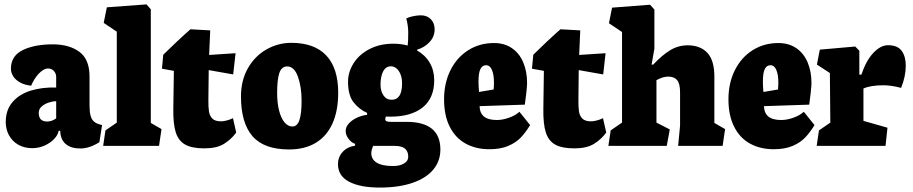

<svg xmlns="http://www.w3.org/2000/svg" viewBox="-20 -658 4116 866"><path d="M126 10.3Q154.3 10.3 180.4 -1.2Q206.5 -12.7 223.9 -30.8Q241.2 -48.8 244.6 -67.9H251.5L252 -61.5Q254.4 -26.4 277.8 -7.3Q301.3 11.7 342.3 11.7Q383.3 11.7 428.2 -16.6L440.4 -93.8L426.8 -97.7Q411.6 -102.5 402.3 -111.1Q393.1 -119.6 388.4 -136.7Q383.8 -153.8 383.8 -182.6V-313Q383.8 -390.6 337.9 -424.3Q292 -458 218.3 -458Q135.3 -458 82.3 -431.9Q29.3 -405.8 29.3 -348.1Q29.3 -329.6 40 -313.2Q50.8 -296.9 71.5 -285.6Q92.3 -274.4 120.6 -271.5Q133.3 -302.7 155 -325.9Q176.8 -349.1 196.8 -349.1Q212.4 -349.1 222.9 -337.9Q233.4 -326.7 233.4 -311V-263.2Q170.4 -265.1 118.9 -249.3Q67.4 -233.4 36.6 -197.8Q5.9 -162.1 5.9 -107.4Q5.9 -75.2 20.3 -48.3Q34.7 -21.5 61.8 -5.6Q88.9 10.3 126 10.3ZM233.4 -201.7V-124Q213.4 -109.9 193.4 -109.9Q173.8 -109.9 164.3 -119.4Q154.8 -128.9 154.8 -149.4Q154.8 -166.5 168.5 -178.2Q182.1 -189.9 200.9 -195.8Q219.7 -201.7 233.4 -201.7Z M640.6 -638.2 461.9 -625 447.8 -554.7 506.8 -515.1V-105L455.6 -69.8L445.3 0H697.3L708.5 -75.7L660.2 -103.5V-616.2Z M761.7 -166.5Q760.7 -98.6 772.9 -60.5Q785.2 -22.5 815.7 -5.6Q846.2 11.2 901.9 11.2Q957 11.2 990 -9Q1022.9 -29.3 1045.4 -60.1L1030.8 -125Q1028.8 -124 1020.8 -120.6Q1012.7 -117.2 1000.5 -114Q988.3 -110.8 976.1 -110.8Q949.7 -110.8 937.5 -123.5Q925.3 -136.2 922.4 -156Q919.4 -175.8 919.9 -210L921.4 -341.8L1031.7 -322.3L1042.5 -418L923.3 -410.2L928.2 -521L838.9 -525.9Q813.5 -503.9 775.9 -468.5Q738.3 -433.1 716.3 -411.1L710.4 -348.1L764.2 -338.4Z M1505.4 -239.7Q1505.4 -350.6 1451.7 -407.7Q1397.9 -464.8 1293.9 -464.8Q1234.9 -464.8 1182.6 -435.5Q1130.4 -406.2 1098.6 -351.1Q1066.9 -295.9 1066.9 -222.7Q1066.9 -104 1118.7 -43.9Q1170.4 16.1 1283.7 16.1Q1354.5 16.1 1404.1 -13.7Q1453.6 -43.5 1479.5 -100.8Q1505.4 -158.2 1505.4 -239.7ZM1340.3 -204.1Q1340.3 -146 1330.6 -116.7Q1320.8 -87.4 1298.8 -87.4Q1278.8 -87.4 1263.2 -106.2Q1247.6 -125 1238.8 -159.2Q1230 -193.4 1230 -238.8Q1230 -299.3 1240 -328.9Q1250 -358.4 1275.4 -358.4Q1307.1 -358.4 1323.7 -312.3Q1340.3 -266.1 1340.3 -204.1Z M1966.3 16.6Q1966.3 68.4 1934.3 106.9Q1902.3 145.5 1840.8 166.7Q1779.3 188 1692.9 188Q1604.5 188 1554.4 161.6Q1504.4 135.3 1504.4 82.5Q1504.4 50.3 1525.4 27.3Q1546.4 4.4 1581.5 -1V-9.3Q1564.9 -14.6 1552 -32Q1539.1 -49.3 1539.1 -66.9Q1539.1 -85 1553 -100.6Q1566.9 -116.2 1589.1 -126.7Q1611.3 -137.2 1635.7 -140.1V-148.9Q1600.1 -164.6 1575 -196.3Q1549.8 -228 1549.8 -289.6Q1549.8 -333 1574.7 -372.6Q1599.6 -412.1 1646.2 -436.5Q1692.9 -460.9 1754.4 -460.9Q1788.6 -460.9 1818.8 -452.6Q1821.3 -468.8 1821.3 -511.2Q1821.3 -542 1812.5 -574.7Q1822.8 -580.6 1842.3 -584.7Q1861.8 -588.9 1877.9 -588.9Q1906.2 -588.9 1923.3 -571.3Q1940.4 -553.7 1940.4 -525.9Q1940.4 -492.2 1916.7 -467.5Q1893.1 -442.9 1861.3 -434.1V-430.2Q1897.9 -409.7 1918.2 -375Q1938.5 -340.3 1938.5 -296.4Q1938.5 -215.3 1886.5 -173.6Q1834.5 -131.8 1740.7 -131.8Q1727.1 -131.8 1720.2 -132.3Q1717.8 -124 1717.8 -120.6Q1717.8 -113.8 1723.4 -111.1Q1729 -108.4 1742.7 -108.4H1813.5Q1966.3 -108.4 1966.3 16.6ZM1696.3 -275.9Q1696.3 -247.1 1709.7 -227.5Q1723.1 -208 1746.6 -208Q1793.5 -208 1793.5 -282.2Q1793.5 -305.7 1786.4 -323Q1779.3 -340.3 1768.1 -349.6Q1756.8 -358.9 1743.7 -358.9Q1720.2 -358.9 1708.3 -336.2Q1696.3 -313.5 1696.3 -275.9ZM1821.3 49.8Q1821.3 24.4 1806.6 12.2Q1792 0 1759.3 0H1663.1Q1654.8 19 1654.8 33.2Q1654.8 60.5 1679 75.7Q1703.1 90.8 1752.9 90.8Q1784.2 90.8 1802.7 79.1Q1821.3 67.4 1821.3 49.8Z M2371.1 -93.8 2322.8 -153.8Q2304.7 -137.2 2275.6 -127Q2246.6 -116.7 2221.2 -116.7Q2182.1 -116.7 2163.1 -132.3Q2144 -147.9 2143.1 -179.2L2347.2 -186Q2349.6 -199.7 2353.5 -235.6Q2357.4 -271.5 2357.4 -283.2Q2357.4 -335.4 2340.1 -376.5Q2322.8 -417.5 2289.1 -440.7Q2255.4 -463.9 2208 -463.9Q2143.1 -463.9 2091.8 -431.4Q2040.5 -398.9 2011.7 -341.1Q1982.9 -283.2 1982.9 -210Q1982.9 -137.2 2008.5 -86.4Q2034.2 -35.6 2080.3 -10.3Q2126.5 15.1 2187 15.1Q2237.3 15.1 2272.2 0.2Q2307.1 -14.6 2329.1 -37.8Q2351.1 -61 2371.1 -93.8ZM2208 -284.2Q2208 -270 2206.5 -254.4L2140.6 -243.2Q2138.2 -272.5 2138.2 -289.6Q2138.2 -328.6 2146.7 -346.2Q2155.3 -363.8 2172.4 -363.8Q2189.9 -363.8 2199 -342.3Q2208 -320.8 2208 -284.2Z M2430.7 -166.5Q2429.7 -98.6 2441.9 -60.5Q2454.1 -22.5 2484.6 -5.6Q2515.1 11.2 2570.8 11.2Q2626 11.2 2658.9 -9Q2691.9 -29.3 2714.4 -60.1L2699.7 -125Q2697.8 -124 2689.7 -120.6Q2681.6 -117.2 2669.4 -114Q2657.2 -110.8 2645 -110.8Q2618.7 -110.8 2606.4 -123.5Q2594.2 -136.2 2591.3 -156Q2588.4 -175.8 2588.9 -210L2590.3 -341.8L2700.7 -322.3L2711.4 -418L2592.3 -410.2L2597.2 -521L2507.8 -525.9Q2482.4 -503.9 2444.8 -468.5Q2407.2 -433.1 2385.3 -411.1L2379.4 -348.1L2433.1 -338.4Z M3038.6 0H3239.3L3250.5 -75.7L3202.1 -103.5V-313Q3202.1 -385.7 3170.4 -419.7Q3138.7 -453.6 3082 -453.6Q3039.6 -453.6 3003.4 -431.9Q2967.3 -410.2 2926.3 -366.7H2918.9L2931.6 -438.5V-614.7L2912.1 -636.7L2740.7 -623.5L2726.6 -553.2L2785.6 -513.7V-105L2734.4 -69.8L2724.1 0H2987.3L3001 -74.2L2940.9 -105V-296.4Q2969.7 -312.5 2993.7 -312.5Q3021 -312.5 3034.2 -296.6Q3047.4 -280.8 3047.4 -241.2V-92.3L3045.4 -69.8Z M3653.8 -93.8 3605.5 -153.8Q3587.4 -137.2 3558.3 -127Q3529.3 -116.7 3503.9 -116.7Q3464.8 -116.7 3445.8 -132.3Q3426.8 -147.9 3425.8 -179.2L3629.9 -186Q3632.3 -199.7 3636.2 -235.6Q3640.1 -271.5 3640.1 -283.2Q3640.1 -335.4 3622.8 -376.5Q3605.5 -417.5 3571.8 -440.7Q3538.1 -463.9 3490.7 -463.9Q3425.8 -463.9 3374.5 -431.4Q3323.2 -398.9 3294.4 -341.1Q3265.6 -283.2 3265.6 -210Q3265.6 -137.2 3291.3 -86.4Q3316.9 -35.6 3363 -10.3Q3409.2 15.1 3469.7 15.1Q3520 15.1 3554.9 0.2Q3589.8 -14.6 3611.8 -37.8Q3633.8 -61 3653.8 -93.8ZM3490.7 -284.2Q3490.7 -270 3489.3 -254.4L3423.3 -243.2Q3420.9 -272.5 3420.9 -289.6Q3420.9 -328.6 3429.4 -346.2Q3438 -363.8 3455.1 -363.8Q3472.7 -363.8 3481.7 -342.3Q3490.7 -320.8 3490.7 -284.2Z M3663.6 0H3974.1L3982.9 -82L3874.5 -112.8V-258.8Q3907.2 -273.4 3964.8 -273.4Q3999 -273.4 4044.4 -261.7Q4065.4 -313.5 4065.4 -361.8Q4065.4 -403.3 4046.9 -428.7Q4028.3 -454.1 3985.4 -454.1Q3951.7 -454.1 3918.9 -419.2Q3886.2 -384.3 3865.2 -321.3H3856V-429.2L3837.4 -448.2L3677.7 -434.1L3664.6 -366.7L3723.1 -328.6L3725.1 -105L3673.8 -69.8Z"/></svg>

Font: Neuton ExtraBold
Style: Regular
Weight: 800
Designer: Brian M Zick
Foundry: Brian M Zick
Version: Version 1.560